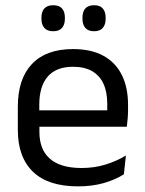

<svg xmlns="http://www.w3.org/2000/svg" viewBox="-20 -684 540 716"><path d="M271 11Q159.5 11 103 -43.5Q46.5 -98 46.5 -199.5V-286.5Q46.5 -389.5 99 -445.2Q151.5 -501 252.5 -501Q320.5 -501 366 -475.8Q411.5 -450.5 434.5 -404Q457.5 -357.5 457.5 -293V-275Q457.5 -259 456.2 -243Q455 -227 453 -211.5H378.5Q379.5 -235.5 379.8 -257Q380 -278.5 380 -296.5Q380 -341 365.8 -371.8Q351.5 -402.5 323.2 -418.8Q295 -435 252.5 -435Q189.5 -435 158 -398.5Q126.5 -362 126.5 -294V-247.5L127 -237.5V-191Q127 -160.5 136 -136Q145 -111.5 164.2 -93.8Q183.5 -76 213.2 -66.8Q243 -57.5 284 -57.5Q331.5 -57.5 372.5 -70Q413.5 -82.5 449.5 -104L442 -34Q409.5 -13.5 366.5 -1.2Q323.5 11 271 11ZM89 -211.5V-272.5H436V-211.5ZM178 -567.5Q156.5 -567.5 145.5 -579.8Q134.5 -592 134.5 -614.5V-618Q134.5 -640.5 145.5 -652.5Q156.5 -664.5 178 -664.5Q200.5 -664.5 211.2 -652.5Q222 -640.5 222 -618V-614.5Q222 -592 211.2 -579.8Q200.5 -567.5 178 -567.5ZM331 -567.5Q309 -567.5 298.2 -579.8Q287.5 -592 287.5 -614.5V-618Q287.5 -640.5 298.2 -652.5Q309 -664.5 331 -664.5Q352.5 -664.5 363.2 -652.5Q374 -640.5 374 -618V-614.5Q374 -592 363.2 -579.8Q352.5 -567.5 331 -567.5Z"/></svg>

Font: Anek Telugu
Style: Regular
Weight: 400
Designer: Omkar Bhoir (Telugu), Yesha Goshar (Latin)
Foundry: Ek Type
Version: Version 1.003